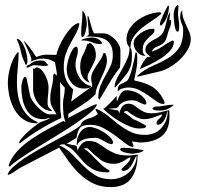

<svg xmlns="http://www.w3.org/2000/svg" viewBox="-20 -713 809 783"><path d="M221 -111 63 -29Q59 -27 52 -22Q45 -17 37.5 -12Q30 -7 23 -3.5Q16 0 12 0H11Q14 -14 33 -31.5Q52 -49 79.5 -67.5Q107 -86 140.5 -104.5Q174 -123 205 -140Q236 -157 261.5 -171Q287 -185 300 -195Q308 -200 311 -208Q314 -216 322 -221Q328 -225 334.5 -227.5Q341 -230 348.5 -232Q356 -234 363.5 -237.5Q371 -241 379 -248L369 -266L371 -269H374Q401 -257 423 -238.5Q445 -220 466.5 -203.5Q488 -187 513 -175Q538 -163 571 -163Q613 -163 638.5 -191.5Q664 -220 664 -260L662 -258Q660 -250 657.5 -241Q655 -232 650 -223.5Q645 -215 638 -209.5Q631 -204 622 -204L618 -210Q619 -221 629 -228.5Q639 -236 641 -247Q622 -240 604.5 -233.5Q587 -227 567 -227Q550 -227 530.5 -238.5Q511 -250 499 -260Q494 -260 490.5 -259.5Q487 -259 485 -255Q496 -249 505 -241.5Q514 -234 525 -226Q529 -225 536.5 -221.5Q544 -218 551.5 -214Q559 -210 566 -206Q573 -202 577 -199Q574 -191 564 -190Q554 -189 548 -189Q531 -189 510.5 -197Q490 -205 469.5 -217Q449 -229 431 -243Q413 -257 401 -269Q406 -271 413.5 -278Q421 -285 429 -293Q437 -301 444 -309Q451 -317 456 -322V-300L459 -303Q464 -317 472 -331Q480 -345 499 -345Q509 -345 522.5 -341Q536 -337 548 -329.5Q560 -322 568.5 -312Q577 -302 577 -290L571 -286Q557 -291 544.5 -297.5Q532 -304 518 -304Q504 -304 490.5 -299.5Q477 -295 466 -284Q464 -278 459.5 -275Q455 -272 448.5 -271.5Q442 -271 435 -270.5Q428 -270 422 -269L460 -263L464 -258L466 -249Q469 -264 477.5 -277Q486 -290 503 -290Q517 -290 526 -284Q535 -278 544.5 -270.5Q554 -263 566.5 -257Q579 -251 600 -251Q617 -251 635 -255.5Q653 -260 670 -264Q671 -258 671 -251.5Q671 -245 671 -238Q671 -181 638 -156.5Q605 -132 551 -132Q543 -132 535 -134Q527 -136 519 -136H518L525 -118L522 -114Q510 -114 492 -128Q474 -142 451.5 -159Q429 -176 403 -190Q377 -204 348 -204Q317 -204 306.5 -192Q296 -180 292 -151L252 -127Q263 -124 272.5 -122.5Q282 -121 292 -118L293 -116L296 -101H297Q304 -117 314.5 -127.5Q325 -138 342 -138Q364 -138 379 -129Q394 -120 410 -108.5Q426 -97 447.5 -88Q469 -79 503 -79Q513 -79 524 -80.5Q535 -82 545 -82L541 -78Q541 -23 515.5 13.5Q490 50 430 50Q392 50 361.5 35.5Q331 21 306 -2.5Q281 -26 260.5 -54.5Q240 -83 221 -111ZM221 -121Q252 -107 274.5 -83.5Q297 -60 319.5 -37.5Q342 -15 368.5 1.5Q395 18 433 18Q452 18 471 11Q490 4 504.5 -9Q519 -22 528 -39Q537 -56 537 -77Q534 -76 530 -66.5Q526 -57 520 -45.5Q514 -34 504.5 -25Q495 -16 481 -16L475 -21Q476 -25 482 -30.5Q488 -36 494.5 -42Q501 -48 506.5 -55.5Q512 -63 512 -71Q506 -71 500 -66.5Q494 -62 486 -57.5Q478 -53 467.5 -49Q457 -45 444 -45Q410 -45 385 -65Q360 -85 338 -108Q335 -108 330 -108.5Q325 -109 322 -107Q337 -98 349 -86Q361 -74 372.5 -62Q384 -50 396.5 -38.5Q409 -27 426 -18L427 -14L422 -10Q381 -10 358.5 -23Q336 -36 319.5 -54Q303 -72 287 -91Q271 -110 244 -122V-125Q238 -125 232 -124Q226 -123 221 -121ZM15 -37Q24 -68 49.5 -95.5Q75 -123 108 -145.5Q141 -168 175.5 -186.5Q210 -205 237 -219H238H241L245 -215H247Q240 -234 238.5 -251.5Q237 -269 237 -289Q237 -305 240.5 -320Q244 -335 244 -351V-356Q239 -361 233.5 -367Q228 -373 225 -379Q225 -351 225.5 -324Q226 -297 226 -269Q226 -259 228 -250Q230 -241 230 -232Q187 -212 143 -185.5Q99 -159 62 -129H58Q58 -136 67.5 -148Q77 -160 89.5 -171.5Q102 -183 114.5 -193Q127 -203 134 -208Q145 -216 159 -220Q173 -224 185 -232Q177 -232 171 -229.5Q165 -227 158 -227Q130 -227 112.5 -239Q95 -251 85 -270.5Q75 -290 71 -313Q67 -336 67 -359Q67 -362 68 -368.5Q69 -375 71 -382Q73 -389 76 -394.5Q79 -400 82 -400L88 -395L103 -322Q105 -313 113.5 -300.5Q122 -288 133.5 -276.5Q145 -265 157 -256.5Q169 -248 178 -247H185H210Q205 -257 200.5 -263.5Q196 -270 192.5 -276.5Q189 -283 187 -291Q185 -299 185 -311Q185 -334 191 -358Q197 -382 197 -406L201 -414L212 -404Q212 -418 209 -432Q206 -446 204 -460H203Q180 -474 155 -474Q141 -474 129 -470.5Q117 -467 104 -462H103Q108 -464 108 -470Q108 -475 104 -485.5Q100 -496 95 -507Q90 -518 85 -528.5Q80 -539 77 -545V-547Q91 -533 103 -517Q115 -501 125 -484L129 -481H130Q141 -486 151 -488Q161 -490 171 -490Q182 -490 191 -489.5Q200 -489 210 -489Q212 -502 221 -523Q230 -544 243 -564.5Q256 -585 271 -600.5Q286 -616 300 -619L304 -616Q299 -592 288 -573Q277 -554 266.5 -534.5Q256 -515 248 -492.5Q240 -470 240 -438Q240 -412 249.5 -388.5Q259 -365 279 -348Q276 -336 274.5 -323.5Q273 -311 270 -299L353 -359H356Q356 -368 354 -376.5Q352 -385 352 -395Q352 -408 358.5 -420.5Q365 -433 373 -445Q381 -457 389.5 -469.5Q398 -482 401 -495L406 -497Q409 -497 411 -493Q413 -489 414 -484Q415 -479 415.5 -474Q416 -469 416 -466Q416 -451 409 -432.5Q402 -414 393 -395.5Q384 -377 377 -360Q370 -343 370 -332V-329Q347 -306 317 -286.5Q287 -267 259 -249L258 -232Q265 -235 282 -244.5Q299 -254 318 -263.5Q337 -273 353 -280.5Q369 -288 375 -288Q374 -275 350.5 -255.5Q327 -236 292 -212Q257 -188 215 -162.5Q173 -137 134 -113Q95 -89 64 -68Q33 -47 21 -34H19ZM470 -104 474 -110H489Q503 -110 525.5 -107Q548 -104 562 -101L566 -100Q563 -96 557 -93.5Q551 -91 543.5 -89.5Q536 -88 529 -87Q522 -86 518 -86Q514 -86 506 -87.5Q498 -89 490 -91Q482 -93 476 -96.5Q470 -100 470 -104ZM293 -130Q293 -153 307.5 -174Q322 -195 347 -195Q357 -195 373 -189Q389 -183 404 -173.5Q419 -164 430 -152.5Q441 -141 441 -130L437 -125Q429 -125 420.5 -129Q412 -133 403.5 -138Q395 -143 386.5 -147Q378 -151 370 -151Q361 -151 349 -150Q337 -149 326.5 -146Q316 -143 307 -137Q298 -131 295 -121L293 -122ZM12 -377Q12 -406 22.5 -441.5Q33 -477 52 -500L56 -499Q56 -468 52.5 -437Q49 -406 49 -375Q49 -350 53 -326Q57 -302 66.5 -281Q76 -260 92 -243Q108 -226 133 -215V-212L130 -210Q98 -210 75.5 -226Q53 -242 39 -266.5Q25 -291 18.5 -320.5Q12 -350 12 -377ZM115 -434 122 -433 127 -438Q139 -438 148 -429Q157 -420 164 -407Q171 -394 174.5 -380.5Q178 -367 178 -358Q178 -342 176 -326Q174 -310 174 -295Q174 -280 179 -275Q184 -270 193 -260Q176 -260 162 -268Q148 -276 137.5 -289Q127 -302 121 -318.5Q115 -335 115 -351ZM601 -271 611 -278Q631 -278 650 -282Q669 -286 689 -286Q665 -262 632 -262Q624 -262 614.5 -263Q605 -264 601 -271ZM504 -356Q493 -356 485.5 -354Q478 -352 469 -348L466 -344L462 -342L460 -344Q460 -363 471 -369Q482 -375 496 -382Q502 -385 508 -400.5Q514 -416 519 -435Q524 -454 527.5 -471.5Q531 -489 532 -496L534 -500Q539 -499 539.5 -488Q540 -477 540 -473Q540 -450 536 -429.5Q532 -409 527 -386L532 -384Q564 -377 589.5 -365.5Q615 -354 636 -325Q639 -320 645 -309.5Q651 -299 651 -293Q651 -289 647 -289Q633 -289 618.5 -299.5Q604 -310 586.5 -322.5Q569 -335 548.5 -345.5Q528 -356 504 -356ZM381 -314Q381 -342 390 -364Q399 -386 410.5 -405.5Q422 -425 431 -444.5Q440 -464 440 -489Q440 -513 432.5 -527.5Q425 -542 412.5 -550Q400 -558 382.5 -561Q365 -564 344 -564H333L342 -571Q342 -591 339.5 -609.5Q337 -628 337 -648L342 -644Q347 -627 351 -610.5Q355 -594 363 -577H401Q413 -577 425 -570.5Q437 -564 447.5 -554Q458 -544 464.5 -531.5Q471 -519 471 -508V-467Q471 -460 470.5 -452.5Q470 -445 469 -437Q445 -407 425 -372.5Q405 -338 385 -306ZM252 -432Q252 -439 255 -454.5Q258 -470 263.5 -485Q269 -500 276.5 -511.5Q284 -523 293 -523L297 -516Q299 -500 293.5 -482.5Q288 -465 288 -448Q288 -434 293 -419.5Q298 -405 306.5 -393Q315 -381 327 -372.5Q339 -364 353 -362Q348 -355 339.5 -353.5Q331 -352 323 -352Q290 -352 271 -376Q252 -400 252 -432ZM447 -359Q449 -379 459.5 -398Q470 -417 481 -436.5Q492 -456 500.5 -476.5Q509 -497 508 -519Q501 -529 498.5 -535.5Q496 -542 496 -553Q496 -577 509.5 -597.5Q523 -618 544 -632.5Q565 -647 589 -655Q613 -663 634 -663L638 -659L637 -656Q620 -641 598.5 -627.5Q577 -614 558 -598.5Q539 -583 525.5 -563.5Q512 -544 512 -518Q517 -510 517.5 -500Q518 -490 518 -481Q518 -440 496.5 -411.5Q475 -383 449 -356ZM307 -441Q307 -469 318 -489Q329 -509 336 -534H341L345 -538H347Q360 -531 365.5 -517Q371 -503 371 -489Q371 -475 365.5 -463Q360 -451 354 -439.5Q348 -428 342.5 -417.5Q337 -407 337 -396Q337 -391 340 -386Q343 -381 345 -377H342Q322 -386 314.5 -403.5Q307 -421 307 -441ZM727 -590Q727 -604 721 -616.5Q715 -629 715 -643Q715 -651 716 -658Q717 -665 723 -671Q723 -651 728.5 -636Q734 -621 740.5 -607.5Q747 -594 752.5 -581Q758 -568 758 -553Q758 -532 745.5 -510.5Q733 -489 714.5 -471Q696 -453 673.5 -439.5Q651 -426 632 -422L540 -400V-404Q569 -430 602 -444Q635 -458 662.5 -474Q690 -490 708.5 -515.5Q727 -541 727 -590ZM581 -481H595Q587 -486 580 -493Q573 -500 573 -510Q573 -521 579 -529Q585 -537 594 -543Q603 -549 612.5 -553.5Q622 -558 630 -564Q642 -573 647.5 -586Q653 -599 656 -612.5Q659 -626 662.5 -639.5Q666 -653 674 -664Q674 -656 672.5 -647Q671 -638 671 -630L675 -632L678 -627Q678 -612 672 -598.5Q666 -585 663 -571Q657 -548 648.5 -539.5Q640 -531 631 -527Q622 -523 613.5 -519.5Q605 -516 599 -503Q624 -510 644.5 -525Q665 -540 685 -548H686L689 -544Q689 -523 673.5 -506Q658 -489 636.5 -475Q615 -461 592 -450Q569 -439 553 -432H551V-434Q556 -447 564 -459.5Q572 -472 581 -481ZM140 -466H152Q160 -466 166 -459Q172 -452 177 -448Q173 -444 166 -444Q153 -444 141.5 -445.5Q130 -447 119 -447Q111 -447 103.5 -442Q96 -437 88 -437Q88 -447 99 -449Q119 -466 140 -466ZM49 -551V-555Q60 -553 68 -541.5Q76 -530 81.5 -516Q87 -502 89.5 -487Q92 -472 92 -463Q92 -461 90.5 -455Q89 -449 86 -449Q84 -449 82.5 -452.5Q81 -456 81 -458Q70 -479 65 -503.5Q60 -528 49 -551ZM525 -536Q525 -548 533 -558.5Q541 -569 553 -577.5Q565 -586 578.5 -591Q592 -596 603 -596Q610 -596 610 -590Q610 -581 602.5 -574.5Q595 -568 586 -559.5Q577 -551 569.5 -539.5Q562 -528 562 -510Q562 -502 564 -496.5Q566 -491 573 -486V-485Q554 -485 539.5 -501Q525 -517 525 -536ZM311 -548Q312 -551 317.5 -553Q323 -555 330 -556.5Q337 -558 343.5 -559Q350 -560 353 -560Q380 -560 395 -541L396 -536L390 -533Q373 -533 355.5 -540.5Q338 -548 319 -548ZM311 -577Q311 -597 313.5 -618Q316 -639 316 -660V-669Q321 -666 324.5 -659Q328 -652 330 -644Q332 -636 333 -628Q334 -620 334 -614Q334 -610 332.5 -601.5Q331 -593 329 -584Q327 -575 323.5 -568.5Q320 -562 316 -562Q312 -562 311.5 -568Q311 -574 311 -577ZM688 -651Q688 -662 691.5 -674Q695 -686 704 -693Q708 -692 708 -685Q708 -679 707 -673.5Q706 -668 706 -662Q706 -648 708.5 -632.5Q711 -617 711 -603Q711 -600 710 -592Q709 -584 704 -584Q699 -584 696 -593Q693 -602 691.5 -613.5Q690 -625 689 -636Q688 -647 688 -651ZM632 -614Q632 -620 636 -630Q640 -640 645 -651.5Q650 -663 655.5 -673Q661 -683 664 -689L669 -690Q669 -667 661.5 -645.5Q654 -624 637 -608H636Z"/></svg>

Font: mr_AkronimG
Style: Regular
Weight: 400
Version: Version 1.002 April 14, 2020